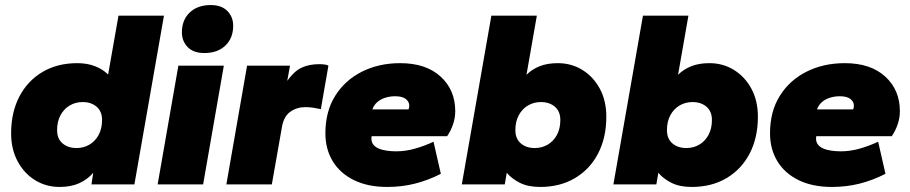

<svg xmlns="http://www.w3.org/2000/svg" viewBox="-20 -730 3604 760"><path d="M216 10Q162 10 118.5 -17Q75 -44 49.5 -92Q24 -140 24 -202Q24 -285 56.5 -347.5Q89 -410 148 -445Q207 -480 286 -480Q325 -480 356 -468Q387 -456 408 -435L449 -668H629L512 0H342L349 -46Q327 -20 294 -5Q261 10 216 10ZM283 -144Q311 -144 334 -157.5Q357 -171 370.5 -196Q384 -221 384 -255Q384 -289 362.5 -307.5Q341 -326 307 -326Q279 -326 256 -312.5Q233 -299 219.5 -274Q206 -249 206 -215Q206 -181 227.5 -162.5Q249 -144 283 -144Z M604 0 686 -470H866L784 0ZM789 -520Q746 -520 723 -543.5Q700 -567 700 -602Q700 -651 731 -680.5Q762 -710 814 -710Q857 -710 880 -686.5Q903 -663 903 -628Q903 -579 872 -549.5Q841 -520 789 -520Z M876 0 958 -470H1128L1117 -410Q1144 -448 1173.5 -462Q1203 -476 1244 -476Q1257 -476 1266 -474.5Q1275 -473 1280 -470L1250 -298Q1236 -301 1220.5 -303.5Q1205 -306 1189 -306Q1155 -306 1129 -287.5Q1103 -269 1096 -227L1056 0Z M1513 10Q1436 10 1381 -17Q1326 -44 1297 -92Q1268 -140 1268 -202Q1268 -289 1307 -351Q1346 -413 1413 -446.5Q1480 -480 1564 -480Q1666 -480 1724 -427Q1782 -374 1782 -290Q1782 -264 1773.5 -238.5Q1765 -213 1750 -191H1451Q1448 -173 1455.5 -161Q1463 -149 1478 -142.5Q1493 -136 1511.5 -133.5Q1530 -131 1548 -131Q1586 -131 1624 -142Q1662 -153 1696 -169L1725 -42Q1674 -16 1622 -3Q1570 10 1513 10ZM1454 -297H1597Q1600 -303 1600 -312Q1600 -327 1586.5 -338Q1573 -349 1544 -349Q1523 -349 1504.5 -343Q1486 -337 1473 -325.5Q1460 -314 1454 -297Z M2118 10Q2070 10 2037.5 -6.5Q2005 -23 1986 -46L1978 0H1808L1925 -668H2105L2064 -434Q2086 -456 2116.5 -468Q2147 -480 2188 -480Q2242 -480 2285.5 -453Q2329 -426 2354.5 -378.5Q2380 -331 2380 -268Q2380 -185 2347.5 -122.5Q2315 -60 2256 -25Q2197 10 2118 10ZM2097 -144Q2125 -144 2148 -157.5Q2171 -171 2184.5 -196Q2198 -221 2198 -255Q2198 -289 2176.5 -307.5Q2155 -326 2121 -326Q2093 -326 2070 -312.5Q2047 -299 2033.5 -274Q2020 -249 2020 -215Q2020 -181 2041.5 -162.5Q2063 -144 2097 -144Z M2718 10Q2670 10 2637.5 -6.5Q2605 -23 2586 -46L2578 0H2408L2525 -668H2705L2664 -434Q2686 -456 2716.5 -468Q2747 -480 2788 -480Q2842 -480 2885.5 -453Q2929 -426 2954.5 -378.5Q2980 -331 2980 -268Q2980 -185 2947.5 -122.5Q2915 -60 2856 -25Q2797 10 2718 10ZM2697 -144Q2725 -144 2748 -157.5Q2771 -171 2784.5 -196Q2798 -221 2798 -255Q2798 -289 2776.5 -307.5Q2755 -326 2721 -326Q2693 -326 2670 -312.5Q2647 -299 2633.5 -274Q2620 -249 2620 -215Q2620 -181 2641.5 -162.5Q2663 -144 2697 -144Z M3273 10Q3196 10 3141 -17Q3086 -44 3057 -92Q3028 -140 3028 -202Q3028 -289 3067 -351Q3106 -413 3173 -446.5Q3240 -480 3324 -480Q3426 -480 3484 -427Q3542 -374 3542 -290Q3542 -264 3533.5 -238.5Q3525 -213 3510 -191H3211Q3208 -173 3215.5 -161Q3223 -149 3238 -142.5Q3253 -136 3271.5 -133.5Q3290 -131 3308 -131Q3346 -131 3384 -142Q3422 -153 3456 -169L3485 -42Q3434 -16 3382 -3Q3330 10 3273 10ZM3214 -297H3357Q3360 -303 3360 -312Q3360 -327 3346.5 -338Q3333 -349 3304 -349Q3283 -349 3264.5 -343Q3246 -337 3233 -325.5Q3220 -314 3214 -297Z"/></svg>

Font: Gantari Black
Style: Italic
Weight: 900
Italic angle: -10°
Version: Version 1.000